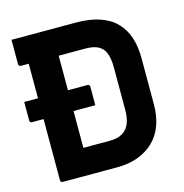

<svg xmlns="http://www.w3.org/2000/svg" viewBox="-104 -797 858 893"><g transform="rotate(-15 325.0 -350.0)"><path d="M12.3 -405.6H316.9Q321.9 -405.6 324.9 -402.6Q327.9 -399.6 327.9 -394.6Q327.9 -372.1 327.9 -350.4Q327.9 -328.8 327.9 -305.4H23.3Q18.3 -305.4 15.3 -308.4Q12.3 -311.4 12.3 -316.4Q12.3 -339.8 12.3 -361.4Q12.3 -383.1 12.3 -405.6ZM592.1 -239Q592.1 -182.4 575.5 -137.6Q558.9 -92.8 527 -62.5Q495.2 -32.3 450.8 -16.1Q406.4 0 350.7 0Q328.2 0 297.3 0Q266.4 0 233.4 0Q200.3 0 169.9 0Q139.5 0 117.9 0Q96.3 0 89.7 0Q84.8 0 81.7 -3.1Q78.7 -6.1 78.7 -11Q78.7 -88.2 78.7 -165.7Q78.7 -243.2 78.7 -320.7Q78.7 -398.3 78.7 -475.8Q78.7 -553.3 78.7 -630.5H232.4L222.9 -607.5Q222.9 -581.2 222.9 -549.8Q222.9 -518.4 222.9 -492Q222.9 -444.3 222.9 -399.2Q222.9 -354 222.9 -310.1Q222.9 -266.2 222.9 -221Q222.9 -175.9 222.9 -128.1Q235.2 -128.1 259.2 -128.1Q283.2 -128.1 308.2 -128.1Q333.3 -128.1 347.7 -128.1Q388.1 -128.1 411.6 -142.3Q435.2 -156.5 445.9 -183Q456.7 -209.6 456.7 -247.3V-452.7Q456.7 -476.2 453.7 -494.2Q450.7 -512.1 444.6 -525.7Q438.5 -539.4 428.7 -548.5Q419.7 -557 408.1 -562.2Q396.4 -567.4 381.5 -569.7Q366.6 -571.9 346.5 -571.9Q314.6 -571.9 274.8 -571.9Q235 -571.9 192.5 -571.9Q150.1 -571.9 110.9 -571.9Q71.7 -571.9 41 -571.9Q38 -571.9 35.5 -573.4Q33 -574.9 31.5 -577.4Q30 -579.9 30 -582.9Q30 -609.8 30 -641.4Q30 -673.1 30 -700Q60.9 -700 100.4 -700Q139.9 -700 182.8 -700Q225.7 -700 266.3 -700Q307 -700 340.2 -700Q407.2 -700 455.2 -683.4Q503.3 -666.9 533.5 -635.3Q563.8 -603.8 577.9 -560.2Q592.1 -516.7 592.1 -461.8Z"/></g></svg>

Font: Recursive Sans Linear Light
Style: Regular
Weight: 300
Version: Version 1.085